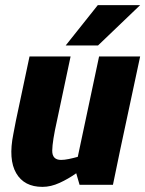

<svg xmlns="http://www.w3.org/2000/svg" viewBox="-20 -720 566 748"><path d="M145 8Q74 8 43 -45.5Q12 -99 32 -198L42 -250L95 -500H255L202 -250Q184 -170 183.5 -133.5Q183 -97 218 -97Q231 -97 248 -100.5Q265 -104 283 -109L366 -500H526L449 -140L420 0H290L277 -45Q246 -23 212 -7.5Q178 8 146 8H145ZM526 -700 362 -543H236L361 -700Z"/></svg>

Font: Epunda Sans ExtraBold
Style: Italic
Weight: 800
Italic angle: -12.0243°
Designer: Simon Atzbach
Foundry: typofactur
Version: Version 2.204; ttfautohint (v1.8.4.7-5d5b)